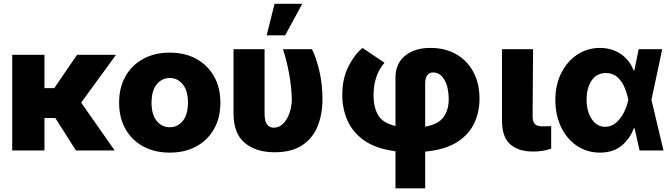

<svg xmlns="http://www.w3.org/2000/svg" viewBox="-20 -811 3624 1035"><path d="M219.7 -515.6V-335.9H272.5L395.5 -515.6H605.5L417.5 -257.8L598.1 0H389.2L278.3 -174.8H219.7V0H45.9V-515.6Z M895 11.7Q814 11.7 752.4 -21.5Q690.9 -54.7 656.5 -115.2Q622.1 -175.8 622.1 -257.8Q622.1 -339.4 656.5 -399.9Q690.9 -460.4 752.4 -493.9Q814 -527.3 895 -527.3Q976.6 -527.3 1037.8 -493.9Q1099.1 -460.4 1133.5 -399.9Q1168 -339.4 1168 -257.8Q1168 -175.8 1133.5 -115.2Q1099.1 -54.7 1037.8 -21.5Q976.6 11.7 895 11.7ZM895 -125Q937.5 -125 965.3 -159.2Q993.2 -193.4 993.2 -257.8Q993.2 -321.8 965.3 -356.2Q937.5 -390.6 895 -390.6Q852.5 -390.6 824.7 -356.2Q796.9 -321.8 796.9 -257.8Q796.9 -193.4 824.7 -159.2Q852.5 -125 895 -125Z M1238.8 -545.9H1406.2V-199.2Q1406.2 -154.8 1420.7 -138.7Q1435.1 -122.6 1455.1 -122.6Q1486.3 -122.6 1508.1 -145.8Q1529.8 -168.9 1541.5 -204.6Q1553.2 -240.2 1553.2 -277.3Q1551.3 -343.8 1538.3 -414.3Q1525.4 -484.9 1505.4 -545.9H1661.6Q1684.6 -501 1701.4 -429Q1718.3 -356.9 1718.3 -277.3Q1718.3 -194.8 1691.9 -129.9Q1665.5 -64.9 1608.6 -27.6Q1551.8 9.8 1460.4 9.8Q1359.9 9.8 1299.3 -40.8Q1238.8 -91.3 1238.8 -200.2ZM1417.5 -620.6 1460 -790.5H1609.4L1517.1 -620.6Z M2111.8 204.1V4.4Q2004.4 -9.8 1941.9 -54.7Q1879.4 -99.6 1852.3 -163.1Q1825.2 -226.6 1825.2 -297.4Q1824.7 -386.7 1858.2 -452.6Q1891.6 -518.6 1934.1 -552.7L2052.7 -472.7Q2024.4 -440.4 2009 -396.7Q1993.7 -353 1993.7 -297.4Q1993.2 -236.3 2017.1 -192.4Q2041 -148.4 2111.8 -131.8V-392.6Q2111.8 -467.8 2163.1 -510.3Q2214.4 -552.7 2300.3 -552.7Q2379.4 -552.7 2438.7 -519Q2498 -485.4 2531.5 -423.6Q2564.9 -361.8 2564.9 -278.3Q2564.9 -210 2537.4 -148.9Q2509.8 -87.9 2445.8 -46.1Q2381.8 -4.4 2272 6.3V204.1ZM2272 -128.4Q2342.3 -140.6 2370.6 -179.2Q2398.9 -217.8 2398.9 -278.3Q2398.4 -341.8 2375.5 -381.1Q2352.5 -420.4 2314.5 -420.4Q2293.9 -420.4 2283 -404.8Q2272 -389.2 2272 -362.8Z M2686 -545.9H2853.5L2851.1 -182.6Q2852.1 -151.9 2864.7 -140.9Q2877.4 -129.9 2907.2 -129.9Q2922.4 -129.9 2932.1 -130.4Q2941.9 -130.9 2951.2 -131.3V-9.8Q2905.8 6.3 2854.5 5.9Q2775.9 6.3 2731.2 -32.5Q2686.5 -71.3 2686 -159.2Z M3212.9 11.7Q3144 11.2 3090.1 -24.9Q3036.1 -61 3005.1 -125Q2974.1 -189 2973.6 -272.5Q2974.1 -356 3006.3 -418.9Q3038.6 -481.9 3093 -517.3Q3147.5 -552.7 3213.9 -552.7Q3277.3 -552.7 3325.7 -520.3Q3374 -487.8 3395.5 -431.6H3399.4L3422.9 -545.9H3549.8L3491.7 -272.9L3556.6 0H3427.7L3400.9 -119.6H3396.5Q3377 -64.5 3331.5 -26.4Q3286.1 11.7 3212.9 11.7ZM3366.7 -272.9V-274.4Q3359.4 -311 3345 -343.5Q3330.6 -376 3306.6 -396.5Q3282.7 -417 3246.6 -417.5Q3196.3 -417 3169.2 -377Q3142.1 -336.9 3142.1 -274.4Q3142.1 -210.4 3169.9 -168.9Q3197.8 -127.4 3242.7 -127.4Q3275.4 -127.4 3300.8 -149.4Q3326.2 -171.4 3343 -204.6Q3359.9 -237.8 3366.7 -271.5Z"/></svg>

Font: Inter Display Extra Bold
Style: Regular
Weight: 800
Designer: Rasmus Andersson
Foundry: rsms
Version: Version 4.000;git-4fc901f